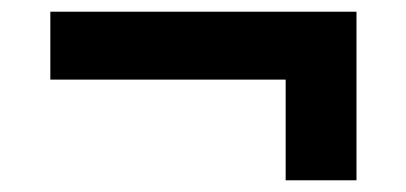

<svg xmlns="http://www.w3.org/2000/svg" viewBox="-20 -434 694 328"><path d="M589 -414H66V-298H468V-126H589Z"/></svg>

Font: Geom
Style: Bold
Weight: 700
Version: Version 1.102